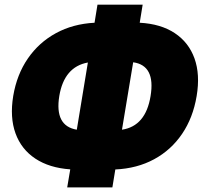

<svg xmlns="http://www.w3.org/2000/svg" viewBox="-20 -779 876 830"><path d="M270.5 31.2 283.7 -46.9Q193.4 -53.2 132.8 -93.3Q72.3 -133.3 47.1 -202.4Q22 -271.5 37.1 -363.8Q52.7 -457 100.6 -526.4Q148.4 -595.7 221.9 -635.7Q295.4 -675.8 388.7 -680.7L401.4 -758.8H596.7L584 -680.7Q675.3 -675.8 735.6 -635.7Q795.9 -595.7 820.8 -526.4Q845.7 -457 830.1 -363.8Q814.5 -270 767.1 -200.2Q719.7 -130.4 646.2 -90.6Q572.8 -50.8 478.5 -46.4L465.8 31.2ZM555.7 -509.8 507.3 -218.3Q609.9 -233.9 630.9 -363.8Q652.8 -496.1 555.7 -509.8ZM312 -218.3 359.9 -508.8Q257.3 -490.2 236.3 -363.8Q215.3 -234.4 312 -218.3Z"/></svg>

Font: Inter Display Black
Style: Italic
Weight: 900
Italic angle: -9.39999°
Designer: Rasmus Andersson
Foundry: rsms
Version: Version 4.000;git-a52131595